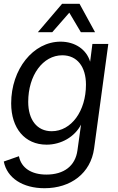

<svg xmlns="http://www.w3.org/2000/svg" viewBox="-27 -764 621 1014"><path d="M208 230C347 230 452 151 470 20L545 -532H461L449 -438C430 -503 369 -544 293 -544C148 -544 32 -398 32 -218C32 -87 104 0 219 0C297 0 368 -42 401 -106L382 30C371 112 311 158 218 158C139 158 85 123 73 61L-7 89C10 176 93 230 208 230ZM246 -71C168 -71 122 -132 122 -226C122 -367 200 -472 302 -472C380 -472 427 -412 427 -317C427 -178 350 -71 246 -71ZM173 -594H249L339 -697L400 -594H475L393 -744H301Z"/></svg>

Font: Ronzino Oblique
Style: Italic
Weight: 400
Italic angle: -8°
Designer: Nunzio Mazzaferro
Foundry: Collletttivo
Version: Version 1.000;Glyphs 3.3 (3337)